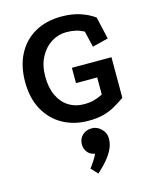

<svg xmlns="http://www.w3.org/2000/svg" viewBox="-136 -697 897 1120"><g transform="rotate(-15 313.0 -137.5)"><path d="M565.8 -58.5Q533.8 -35.8 501.8 -17.8Q469.8 0.2 431.9 10.2Q394 20.2 342 20.2Q254.2 20.2 186.5 -17.8Q118.8 -55.8 80.2 -126.2Q41.8 -196.8 41.8 -294.2Q41.8 -389.2 78.4 -459.9Q115 -530.5 183.1 -569.5Q251.2 -608.5 345.8 -608.5Q405 -608.5 454.8 -592.8Q504.5 -577 542.5 -549.2L573 -414.8L477 -390.8L454.5 -488Q430 -501.2 404.8 -507Q379.5 -512.8 348.2 -512.8Q299 -512.8 257.1 -486.2Q215.2 -459.8 189.4 -410.6Q163.5 -361.5 163.5 -294.2Q163.5 -226 186.4 -178.1Q209.2 -130.2 249.4 -105.1Q289.5 -80 340.5 -80Q376 -80 402.2 -87.1Q428.5 -94.2 454.8 -107.8V-211.2H326.8V-303.5H565.8ZM316.8 332.5 279.5 292.8Q279.5 292.8 288.2 280.6Q297 268.5 308.4 250.8Q319.8 233 327.8 215.8Q295.8 209.2 281.5 188.5Q267.2 167.8 267.2 144.2Q267.2 109.5 289.9 88.4Q312.5 67.2 347.2 67.2Q378.8 67.2 403.8 91.8Q428.8 116.2 428.8 149.5Q428.8 183 414.6 212.6Q400.5 242.2 380.4 266.6Q360.2 291 342.2 308Q324.2 325 316.8 332.5Z"/></g></svg>

Font: Podkova VF Beta
Style: Regular
Weight: 400
Designer: Ilya Yudin
Foundry: Cyreal (www.cyreal.org)
Version: Version 2.100